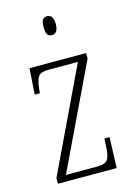

<svg xmlns="http://www.w3.org/2000/svg" viewBox="-114 -803 610 865"><g transform="rotate(-15 191.0 -371.0)"><path d="M194 -654C210 -654 223 -664 223 -698C223 -731 210 -742 194 -742C176 -742 166 -731 166 -698C166 -664 176 -654 194 -654ZM46 0H320L325 -143H301L299 -103C295 -47 287 -29 237 -29H91L321 -510V-536H57L49 -415H73L75 -435C82 -490 89 -507 139 -507H275L46 -26Z"/></g></svg>

Font: Noto Serif Sinhala ExtraCondensed ExtraLight
Style: Regular
Weight: 200
Width: 2
Designer: Jelle Bosma - Monotype Design Team
Foundry: Monotype Imaging Inc.
Version: Version 2.007